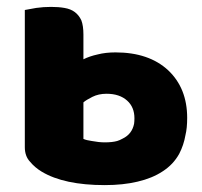

<svg xmlns="http://www.w3.org/2000/svg" viewBox="-20 -508 587 557"><path d="M320 -99Q327 -101 336 -106Q363 -119 369 -149Q370 -156 370 -165Q370 -197 349 -216Q327 -236 289 -236Q266 -236 248 -227Q230 -218 222 -211V-105Q231 -101 246 -99Q267 -95 284 -95Q306 -95 320 -99ZM468 -304Q523 -252 523 -166Q523 -136 518 -116Q513 -87 500 -62Q483 -31 452 -11Q422 9 379 19Q337 29 284 29Q166 29 101 -10Q81 -22 67 -39Q52 -55 52 -81V-479Q62 -481 85 -485Q106 -488 128 -488Q150 -488 167 -485Q185 -482 197 -473Q209 -464 216 -449Q222 -433 222 -408V-336Q240 -345 263 -350Q286 -356 315 -356Q412 -356 468 -304Z"/></svg>

Font: Baloo Cyrillic
Style: Regular
Weight: 400
Designer: Ek Type, Denis Ignatov
Foundry: Ek Type
Version: Version 1.50 July 26, 2019